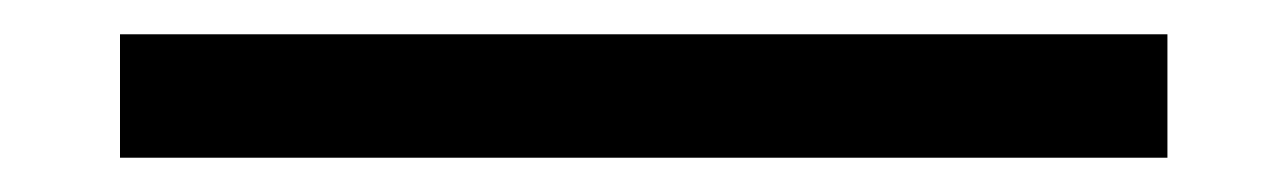

<svg xmlns="http://www.w3.org/2000/svg" viewBox="-20 52 751 112"><path d="M50 72H661V144H50Z"/></svg>

Font: Lexend HM
Style: Regular
Weight: 400
Designer: Bonnie Shaver-Troup, Thomas Jockin, Octavio Pardo
Foundry: Lexend
Version: Version 1.091